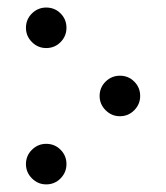

<svg xmlns="http://www.w3.org/2000/svg" viewBox="-20 -479 440 509"><path d="M102.5 9.8Q80.6 9.8 64.7 -6.1Q48.8 -22 48.8 -43.9Q48.8 -66.4 64.7 -82Q80.6 -97.7 102.5 -97.7Q125 -97.7 140.6 -82Q156.2 -66.4 156.2 -43.9Q156.2 -22 140.6 -6.1Q125 9.8 102.5 9.8ZM102.5 -351.6Q80.6 -351.6 64.7 -367.4Q48.8 -383.3 48.8 -405.3Q48.8 -427.7 64.7 -443.4Q80.6 -459 102.5 -459Q125 -459 140.6 -443.4Q156.2 -427.7 156.2 -405.3Q156.2 -383.3 140.6 -367.4Q125 -351.6 102.5 -351.6ZM297.9 -170.9Q275.9 -170.9 260 -186.8Q244.1 -202.6 244.1 -224.6Q244.1 -247.1 260 -262.7Q275.9 -278.3 297.9 -278.3Q320.3 -278.3 335.9 -262.7Q351.6 -247.1 351.6 -224.6Q351.6 -202.6 335.9 -186.8Q320.3 -170.9 297.9 -170.9Z"/></svg>

Font: Catrinity
Style: Regular
Weight: 400
Designer: Alexander Lange
Foundry: High-Logic / Made with FontCreator
Version: Version 2.090;May 20, 2024;FontCreator 15.0.0.2974 64-bit